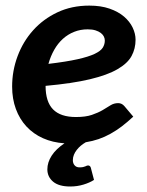

<svg xmlns="http://www.w3.org/2000/svg" viewBox="-20 -512 531 695"><path d="M298.3 86.9Q306.2 86.9 308.6 94.7L320.3 139.2Q304.7 149.4 282 156.2Q259.3 163.1 234.4 163.1Q192.9 163.1 172.1 145.5Q151.4 127.9 151.4 101.1Q151.4 75.7 167 51.5Q182.6 27.3 213.4 6.8Q170.4 3.9 135.5 -11.7Q100.6 -27.3 75.7 -54.2Q50.8 -81.1 37.4 -117.7Q23.9 -154.3 23.9 -198.7Q23.9 -255.9 43.7 -308.8Q63.5 -361.8 99.9 -402.3Q136.2 -442.9 187.7 -467.3Q239.3 -491.7 303.2 -491.7Q345.2 -491.7 376.7 -480.7Q408.2 -469.7 429 -451.9Q449.7 -434.1 460.2 -412.1Q470.7 -390.1 470.7 -368.2Q470.7 -335.9 456.3 -309.3Q441.9 -282.7 405.3 -261.5Q368.7 -240.2 305.4 -225.1Q242.2 -210 145 -201.2Q145 -143.6 172.1 -116Q199.2 -88.4 254.9 -88.4Q290 -88.4 312.7 -96.2Q335.4 -104 351.6 -113.5Q367.7 -123 380.1 -130.9Q392.6 -138.7 407.7 -138.7Q420.9 -138.7 430.2 -127.9L462.4 -89.8Q440.9 -69.8 420.7 -54.4Q400.4 -39.1 379.6 -27.6Q358.9 -16.1 336.9 -8.5Q314.9 -1 290.5 2.9Q281.2 8.3 272.9 15.1Q264.6 22 258.1 30.3Q251.5 38.6 247.6 48.1Q243.7 57.6 243.7 67.9Q243.7 79.1 250 86.4Q256.3 93.8 267.6 93.8Q275.4 93.8 280.3 92.8Q285.2 91.8 288.6 90.3Q292 88.9 293.9 87.9Q295.9 86.9 298.3 86.9ZM297.4 -405.8Q271 -405.8 248.3 -396.7Q225.6 -387.7 207.5 -371.3Q189.5 -355 176.3 -331.8Q163.1 -308.6 155.3 -280.8Q220.7 -288.6 260.7 -297.6Q300.8 -306.6 322.8 -317.1Q344.7 -327.6 352.1 -339.6Q359.4 -351.6 359.4 -365.2Q359.4 -372.6 356 -379.6Q352.5 -386.7 345 -392.6Q337.4 -398.4 325.7 -402.1Q314 -405.8 297.4 -405.8Z"/></svg>

Font: Carlito
Style: Bold Italic
Weight: 700
Italic angle: -7°
Designer: Lukasz Dziedzic
Foundry: tyPoland Lukasz Dziedzic
Version: Version 1.104